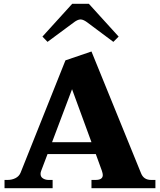

<svg xmlns="http://www.w3.org/2000/svg" viewBox="-20 -998 848 1018"><path d="M232 -776 205 -804 363 -978H451L609 -804L581 -776L447 -876Q423 -895 407 -895Q391 -895 367 -876ZM804 -44V0H465V-44H487Q525 -44 525 -70Q525 -78 520 -93L488 -181H232L199 -94Q195 -85 195 -76Q195 -60 208 -52Q221 -44 237 -44H259V0H4V-44H21Q43 -44 62 -53.5Q81 -63 89 -82L327 -678L465 -725L728 -79Q742 -44 781 -44ZM465 -244 362 -525 256 -244Z"/></svg>

Font: Taviraj Bold
Style: Regular
Weight: 700
Designer: Katatrad Team
Foundry: CadsonDemak
Version: Version 1.030